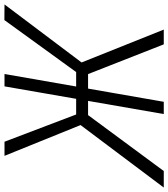

<svg xmlns="http://www.w3.org/2000/svg" viewBox="-1 -784 751 857"><g transform="rotate(-90 374.5 -355.5)"><path d="M258.3 -337.9 107.4 -710.9H170.4L292 -391.1H391.6L374.5 -337.9ZM290 -338.9 39.6 0H-34.2L263.2 -396ZM472.7 -710.9 348.6 0H293.9L417.5 -710.9ZM783.2 -710.9 502.4 -337.9H384.8L388.2 -391.1H481.4L713.4 -711.4ZM605 0 469.2 -345.7 512.2 -397 670.9 0Z"/></g></svg>

Font: Roboto Condensed Light
Style: Italic
Weight: 300
Italic angle: -12°
Designer: Christian Robertson
Foundry: Google
Version: Version 3.0; 2020